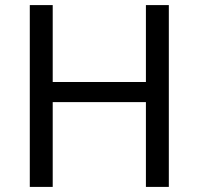

<svg xmlns="http://www.w3.org/2000/svg" viewBox="-20 -734 781 754"><path d="M643 0H553V-333H187V0H97V-714H187V-412H553V-714H643Z"/></svg>

Font: Noto Sans Sora Sompeng
Style: Regular
Weight: 400
Designer: Monotype Design Team. David Williams.
Foundry: Monotype Imaging Inc.
Version: Version 2.101